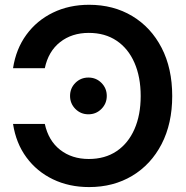

<svg xmlns="http://www.w3.org/2000/svg" viewBox="-20 -759 765 791"><path d="M347.2 11.7Q264.6 11.7 198.2 -20.3Q131.8 -52.2 88.9 -110.6Q45.9 -168.9 33.7 -248.5H164.6Q179.7 -179.2 228 -141.6Q276.4 -104 345.7 -104Q412.6 -104 460.4 -136.2Q508.3 -168.5 533.9 -226.8Q559.6 -285.2 559.6 -363.3Q559.6 -441.9 533.9 -500.5Q508.3 -559.1 460.4 -591.3Q412.6 -623.5 345.7 -623.5Q275.9 -623.5 227.5 -585.4Q179.2 -547.4 164.6 -478H33.7Q45.9 -557.6 88.9 -616.2Q131.8 -674.8 198.2 -707Q264.6 -739.3 347.2 -739.3Q447.3 -739.3 524.7 -692.9Q602.1 -646.5 645.8 -562Q689.5 -477.5 689.5 -363.3Q689.5 -250 645.8 -165.5Q602.1 -81.1 524.7 -34.7Q447.3 11.7 347.2 11.7ZM344.2 -288.1Q312.5 -288.1 290.5 -310.3Q268.6 -332.5 268.6 -363.8Q268.6 -395.5 290.5 -417.5Q312.5 -439.5 344.2 -439.5Q376 -439.5 397.9 -417.5Q419.9 -395.5 419.9 -363.8Q419.9 -332.5 397.9 -310.3Q376 -288.1 344.2 -288.1Z"/></svg>

Font: Inter Display SemiBold
Style: Regular
Weight: 600
Designer: Rasmus Andersson
Foundry: rsms
Version: Version 4.001;git-9221beed3